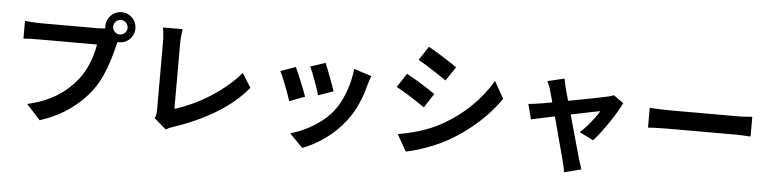

<svg xmlns="http://www.w3.org/2000/svg" viewBox="-52 -1134 6104 1520"><g transform="rotate(5 3000.0 -374.5)"><path d="M804 -733Q804 -710 821 -693Q838 -676 862 -676Q885 -676 902 -693Q919 -710 919 -733Q919 -757 902 -774Q885 -791 862 -791Q838 -791 821 -774Q804 -757 804 -733ZM742 -733Q742 -766 758.5 -793.5Q775 -821 802 -837Q829 -853 862 -853Q895 -853 922 -837Q949 -821 965 -793.5Q981 -766 981 -733Q981 -701 965 -673.5Q949 -646 922 -630Q895 -614 862 -614Q859 -614 855.5 -614Q852 -614 849 -615Q847 -607 845 -599.5Q843 -592 841 -585Q830 -536 810.5 -472Q791 -408 762 -342.5Q733 -277 691 -221Q624 -131 523.5 -59.5Q423 12 289 56L180 -64Q279 -87 352 -122.5Q425 -158 478.5 -203Q532 -248 572 -299Q605 -341 629 -390Q653 -439 668 -488.5Q683 -538 689 -581H224Q190 -581 157 -580Q124 -579 105 -577V-718Q127 -715 163 -712.5Q199 -710 224 -710H687Q698 -710 713 -711Q728 -712 744 -714Q743 -719 742.5 -723.5Q742 -728 742 -733Z M1195 -40Q1204 -59 1206 -73.5Q1208 -88 1208 -105V-647Q1208 -676 1205 -707.5Q1202 -739 1197 -761H1354Q1350 -732 1347 -704Q1344 -676 1344 -647V-127Q1405 -145 1474.5 -176.5Q1544 -208 1614 -251.5Q1684 -295 1747 -347.5Q1810 -400 1858 -458L1929 -345Q1826 -222 1676 -132.5Q1526 -43 1349 15Q1339 19 1323 25Q1307 31 1290 42Z M2505 -594Q2512 -578 2523.5 -548.5Q2535 -519 2547.5 -485.5Q2560 -452 2571 -422Q2582 -392 2587 -375L2467 -333Q2463 -351 2453 -380.5Q2443 -410 2431 -443Q2419 -476 2407 -506Q2395 -536 2386 -555ZM2874 -521Q2865 -497 2860 -480Q2855 -463 2850 -448Q2831 -372 2798 -296.5Q2765 -221 2714 -155Q2644 -65 2555.5 -2.5Q2467 60 2379 93L2274 -14Q2329 -29 2390 -58Q2451 -87 2508 -129Q2565 -171 2606 -223Q2640 -266 2666.5 -322Q2693 -378 2710.5 -441Q2728 -504 2734 -566ZM2273 -541Q2282 -522 2295 -492Q2308 -462 2321.5 -428.5Q2335 -395 2347 -364.5Q2359 -334 2366 -313L2244 -267Q2238 -287 2226.5 -319Q2215 -351 2201.5 -386Q2188 -421 2175 -451.5Q2162 -482 2153 -498Z M3309 -792Q3342 -774 3385.5 -747.5Q3429 -721 3470 -694Q3511 -667 3537 -649L3462 -538Q3434 -558 3393.5 -584.5Q3353 -611 3311 -637.5Q3269 -664 3236 -682ZM3123 -82Q3207 -96 3294.5 -122.5Q3382 -149 3464 -194Q3592 -265 3692.5 -363.5Q3793 -462 3853 -569L3930 -433Q3860 -330 3757.5 -237.5Q3655 -145 3532 -74Q3481 -45 3420.5 -20Q3360 5 3301.5 23.5Q3243 42 3198 50ZM3155 -564Q3189 -546 3232.5 -520Q3276 -494 3317 -467.5Q3358 -441 3383 -423L3310 -311Q3282 -331 3241 -357.5Q3200 -384 3158 -410Q3116 -436 3082 -453Z M4400 -635Q4403 -618 4407.5 -598.5Q4412 -579 4416 -559Q4421 -541 4428 -516Q4435 -491 4443 -462Q4507 -474 4570 -486Q4633 -498 4681.5 -508Q4730 -518 4749 -522Q4778 -527 4800 -538L4880 -481Q4864 -448 4839 -406Q4814 -364 4784 -320Q4754 -276 4723.5 -236Q4693 -196 4667 -168L4557 -223Q4583 -246 4612 -279Q4641 -312 4666.5 -345.5Q4692 -379 4705 -403Q4693 -401 4658.5 -394Q4624 -387 4575.5 -377Q4527 -367 4473 -356Q4492 -287 4511.5 -217.5Q4531 -148 4546.5 -93Q4562 -38 4569 -12Q4572 -4 4577 12Q4582 28 4587 44Q4592 60 4596 70L4460 104Q4458 84 4453 60.5Q4448 37 4442 16Q4435 -11 4420 -67Q4405 -123 4386.5 -192.5Q4368 -262 4350 -330Q4287 -317 4236.5 -306Q4186 -295 4163 -290L4132 -410Q4156 -412 4177.5 -415Q4199 -418 4224 -422Q4235 -424 4260.5 -428Q4286 -432 4320 -439Q4305 -497 4294 -532Q4289 -552 4281.5 -569.5Q4274 -587 4266 -603Z M5092 -463Q5110 -462 5138 -460.5Q5166 -459 5196.5 -458Q5227 -457 5253 -457H5790Q5825 -457 5856.5 -459.5Q5888 -462 5907 -463V-306Q5889 -307 5855.5 -309Q5822 -311 5790 -311H5253Q5210 -311 5165 -309.5Q5120 -308 5092 -306Z"/></g></svg>

Font: Chiron Sans HK TT
Style: Bold
Weight: 700
Designer: Ryoko NISHIZUKA 西塚涼子 (kana, bopomofo & ideographs); Paul D. Hunt (Latin, Greek & Cyrillic); Sandoll Communications 산돌커뮤니
Foundry: Adobe
Version: Version 2.022;hotconv 1.0.109;makeotfexe 2.5.65596